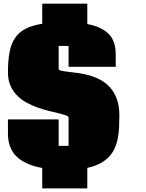

<svg xmlns="http://www.w3.org/2000/svg" viewBox="-20 -920 808 1061"><path d="M304.2 -540Q304.2 -532.2 318.6 -529.1Q333 -525.9 356.7 -523.2Q380.4 -520.5 410.4 -516.6Q440.4 -512.7 471.9 -503.9Q503.4 -495.1 533.4 -479.5Q563.5 -463.9 587.2 -438Q610.8 -412.1 625.2 -374Q639.6 -335.9 639.6 -282.2Q639.6 -250 638.2 -218.5Q636.7 -187 631.3 -158Q626 -128.9 614.7 -102.8Q603.5 -76.7 583.7 -55.2Q564 -33.7 534.4 -17.6Q504.9 -1.5 462.4 7.8V121.1H213.4V8.3Q171.4 0.5 140.9 -12Q110.4 -24.4 89.4 -40Q68.4 -55.7 55.4 -73.7Q42.5 -91.8 35.6 -110.4Q28.8 -128.9 26.4 -147Q23.9 -165 23.9 -181.2V-260.3H304.2V-113.8H358.9V-270Q358.9 -277.3 344.5 -282.5Q330.1 -287.6 306.6 -293.5Q283.2 -299.3 252.9 -306.4Q222.7 -313.5 191.4 -324.5Q160.2 -335.4 129.9 -351.3Q99.6 -367.2 76.2 -390.6Q52.7 -414.1 38.3 -445.6Q23.9 -477.1 23.9 -519.5Q23.9 -583.5 32.5 -630.4Q41 -677.2 62.5 -709.5Q84 -741.7 120.6 -760.7Q157.2 -779.8 213.4 -788.6V-899.9H462.4V-787.1Q500 -779.8 526.1 -768.3Q552.2 -756.8 569.8 -742.4Q587.4 -728 597.4 -711.2Q607.4 -694.3 612.3 -677Q617.2 -659.7 618.4 -642.3Q619.6 -625 619.6 -608.9V-550.8H358.9V-666H304.2Z"/></svg>

Font: Coda Caption ExtraBold
Style: Regular
Weight: 800
Designer: vernon adams
Foundry: vernon adams
Version: Version 1.002